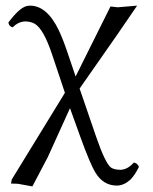

<svg xmlns="http://www.w3.org/2000/svg" viewBox="-20 -439 545 683"><path d="M166 -243.2Q135.3 -335.9 103.5 -354.5Q88.4 -362.8 68.8 -362.8Q45.4 -361.8 24.9 -341.8Q12.7 -345.2 10.3 -356.9Q9.8 -358.4 9.8 -358.9Q47.4 -409.2 73.2 -417Q80.6 -418.9 86.9 -418.9Q147 -418.9 189 -331.5Q204.6 -298.8 221.2 -249L249 -167L373 -416Q374 -416 398.9 -413.1L467.8 -418.9L397.9 -316.9L263.2 -124L321.8 46.9Q354.5 142.1 375 157.2Q386.7 165 409.2 165Q434.1 164.1 456.1 139.2Q469.7 141.6 474.1 154.8Q460.4 183.1 443.8 200.2Q420.9 220.7 396 221.2Q348.1 221.2 320.3 176.3Q300.8 145 266.1 48.8L229 -54.2L149.9 120.1L95.2 224.1L43.9 214.8L19 213.9L22 199.2L210.9 -108.9Z"/></svg>

Font: Linux Libertine Display O
Style: Regular
Weight: 400
Designer: Philipp H. Poll
Foundry: Philipp H. Poll
Version: Version 5.0.9